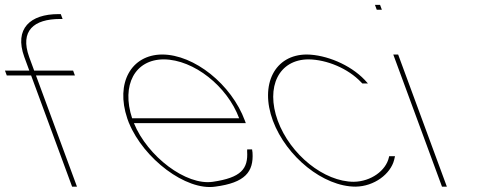

<svg xmlns="http://www.w3.org/2000/svg" viewBox="-205 -777 1965 789"><path d="M34.8 -719H44.8L52.2 -699H42.2C-66.8 -699 -123.7 -650 -85.2 -543L-64.6 -487H85.4H95.4L102.8 -467H92.8H-57.2L107.6 -20L111.3 -10H91.3L87.6 -20L-77.2 -467H-167.2H-177.2L-184.6 -487H-174.6H-84.6L-105.2 -543C-147.4 -660 -80.2 -719 34.8 -719Z M337.9 -291H777.7C729.4 -422 591.8 -532 468.4 -533C349.3 -533 293.1 -427.2 337.9 -291ZM325.3 -271H325.1L321.4 -281L317.7 -291H317.8C269 -436.3 334.3 -552 461.1 -553C593.1 -553 746.4 -430 801.4 -281L805.1 -271H795.1H345.3C401.1 -134.1 559.9 -13.4 669.9 -30C785.7 -47 815.4 -83 810.5 -156L810.9 -163H830.9L832.7 -150C837.8 -71 802.4 -26 679.3 -10C558.7 7.6 385.6 -124.9 325.3 -271Z M1293.4 -449 1307 -434H1284L1279.1 -439C1225.1 -496 1137.8 -532 1063.4 -533C941.4 -533 885.7 -421 936.4 -281C988 -141 1126.9 -30 1248.9 -30C1319.6 -31 1381 -76 1393.1 -130L1394.2 -135H1418.2L1414.7 -120C1400.1 -62 1332.9 -11 1256.3 -10C1124.3 -10 972.3 -132 916.4 -281C861.4 -430 924.1 -553 1056.1 -553C1134.4 -552 1233.2 -512 1293.4 -449Z M1353.2 -737H1343.2L1335.8 -757H1345.8H1346.8H1356.8L1364.2 -737H1354.2ZM1414.8 -543 1411.1 -553H1431.1L1434.8 -543L1627.6 -20L1631.3 -10H1611.3L1607.6 -20Z"/></svg>

Font: Nordica Plus
Style: NordicaClassicUltraLightOpObl
Weight: 300
Version: Version 1